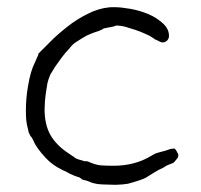

<svg xmlns="http://www.w3.org/2000/svg" viewBox="-20 -502 559 534"><path d="M406 -396Q404 -397 403 -398Q398 -402 384 -408Q371 -414 356 -419Q340 -424 327 -428Q313 -431 305 -431H304H303Q298 -428 279 -425Q272 -424 266 -422V-421Q261 -419 255 -416Q238 -411 221 -403Q210 -397 190 -384Q181 -378 172 -366Q162 -356 152 -342.5Q142 -329 133 -316Q125 -303 119 -293V-292Q115 -283 112 -271Q110 -260 108 -246Q106 -233 105 -220Q104 -207 104 -199V-198Q104 -156 120 -127Q137 -97 173 -74Q190 -62 192 -61Q199 -58 204 -57L217 -53L218 -54Q223 -54 229 -51Q247 -43 262 -42Q277 -41 296 -41Q326 -41 352 -48Q379 -55 403 -70Q413 -76 418 -77Q437 -82 438.5 -82.5Q440 -83 442 -83.5Q444 -84 449 -86Q453 -88 464 -89Q467 -89 471 -82Q476 -74 476 -70Q476 -64 471 -59Q464 -50 462 -49L447 -43Q442 -41 438 -38Q435 -36 433 -35Q421 -30 410 -23Q399 -16 386 -8Q376 -2 336 9H337Q337 9 336 9Q322 11 320 11Q313 11 301 12L266 11L252 10Q237 7 235 6Q222 0 215 -1Q209 -2 207 -4Q202 -9 196 -10Q184 -14 174 -19Q164 -25 154 -29Q125 -43 107 -63Q80 -92 73 -111Q70 -116 68 -120Q65 -123 64 -125Q62 -130 60 -133Q59 -137 58 -142Q54 -157 53 -168Q52 -180 52 -195Q52 -229 58 -263Q65 -305 77 -328Q82 -340 83 -342Q87 -349 87 -353Q108 -374 130 -396Q155 -419 181 -438Q208 -457 238 -470Q270 -483 299 -482Q316 -482 342 -477.5Q368 -473 392 -463Q416 -453 433 -437Q450 -422 450 -402Q450 -395 445 -389.5Q440 -384 432 -384Q427 -384 417 -390L410 -393L408 -395Z"/></svg>

Font: ToneOZ-Pinyin-Tsuipita-TC
Style: Regular
Weight: 400
Designer: ÂÆ£ÂøóÂáåJeffrey Xuan(jeffreyx@gmail.com, ToneOZ.com) ÈòøÂù§(cjkFonts)
Foundry: ToneOZ
Version: Version 0.24071